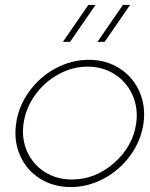

<svg xmlns="http://www.w3.org/2000/svg" viewBox="-20 -754 612 784"><path d="M45.9 -250Q55.7 -320.3 98.9 -380.1Q142.1 -439.9 207 -474.9Q272 -509.8 342.8 -509.8Q413.1 -509.8 468 -474.9Q522.9 -439.9 549.3 -380.1Q575.7 -320.3 565.9 -250Q555.7 -179.2 512.2 -119.4Q468.8 -59.6 404.1 -24.9Q339.4 9.8 269 9.8Q198.2 9.8 143.1 -24.9Q87.9 -59.6 61.8 -119.4Q35.6 -179.2 45.9 -250ZM273.9 -21Q368.7 -21 445.6 -88.4Q522.5 -155.8 536.1 -250Q544.9 -312 521.2 -365.5Q497.6 -418.9 448.7 -450.4Q399.9 -481.9 337.9 -481.9Q275.9 -481.9 218.5 -450.4Q161.1 -418.9 123 -365.5Q85 -312 76.2 -250Q67.4 -188 90.8 -135.3Q114.3 -82.5 162.8 -51.8Q211.4 -21 273.9 -21ZM236.8 -583 340.8 -733.9H370.1L266.1 -583ZM377.9 -583 481.9 -733.9H511.2L407.2 -583Z"/></svg>

Font: Human Sans ExtraLight
Style: Italic
Weight: 200
Italic angle: -8°
Designer: Tim Radville
Foundry: Continuum
Version: Version 1.000;FEAKit 1.0